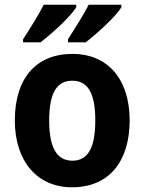

<svg xmlns="http://www.w3.org/2000/svg" viewBox="-20 -786 615 816"><path d="M496 -756V-766H357C338 -728 299 -666 269 -619V-606H344C391 -642 476 -719 496 -756ZM304 -756V-766H166C146 -727 109 -666 78 -619V-606H152C202 -644 283 -718 304 -756ZM531 -274C531 -456 432 -557 289 -557C130 -557 43 -450 43 -274C43 -102 137 10 286 10C446 10 531 -103 531 -274ZM189 -274C189 -385 218 -443 287 -443C357 -443 385 -384 385 -274C385 -164 357 -103 288 -103C218 -103 189 -164 189 -274Z"/></svg>

Font: Noto Sans Khmer SemiCondensed
Style: Bold
Weight: 700
Width: 4
Designer: Danh Hong and the Monotype Design Team
Foundry: Monotype Imaging Inc.
Version: Version 2.004